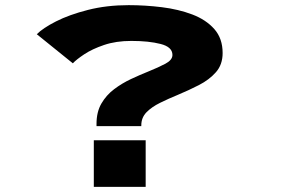

<svg xmlns="http://www.w3.org/2000/svg" viewBox="-20 -726 1090 746"><path d="M355 -236V-245Q355 -291 374 -323.8Q393 -356.5 423.5 -379.5Q454 -402.5 489.2 -419Q524.5 -435.5 557 -448.5Q595.5 -464 622.8 -478.5Q650 -493 650 -512.5Q650 -543.5 604 -555.2Q558 -567 490.5 -567Q430.5 -567 384.2 -551.2Q338 -535.5 307.2 -515Q276.5 -494.5 263 -480L123 -593Q146 -616.5 197.5 -642.8Q249 -669 321.8 -687.5Q394.5 -706 480 -706Q544.5 -706 609 -698Q673.5 -690 727 -669.8Q780.5 -649.5 812.8 -613Q845 -576.5 845 -520Q845 -475 819 -445.5Q793 -416 753 -395.5Q713 -375 671 -357.5Q634.5 -342.5 602 -326.5Q569.5 -310.5 549.2 -289.8Q529 -269 529 -239V-236ZM344.5 -181H546V0H344.5Z"/></svg>

Font: Trispace Expanded ExtraBold
Style: Regular
Weight: 800
Width: 7
Designer: Tyler Finck
Foundry: Etcetera Type Company
Version: Version 1.210; ttfautohint (v1.8.3)